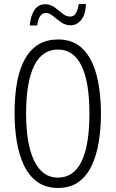

<svg xmlns="http://www.w3.org/2000/svg" viewBox="-20 -985 571 949"><path d="M479 -424Q479 -349 468 -282.5Q457 -216 432.5 -165Q408 -114 367.5 -85Q327 -56 267 -56Q206 -56 164.5 -86Q123 -116 98.5 -167.5Q74 -219 63 -285.5Q52 -352 52 -425Q52 -608 106.5 -699Q161 -790 267 -790Q344 -790 390.5 -742Q437 -694 458 -611Q479 -528 479 -424ZM109 -424Q109 -271 149.5 -189Q190 -107 266 -107Q344 -107 383 -187Q422 -267 422 -424Q422 -579 383 -659.5Q344 -740 267 -740Q187 -740 148 -658.5Q109 -577 109 -424ZM127 -859Q131 -906 150 -935Q169 -964 203 -964Q229 -964 249.5 -949Q270 -934 288.5 -918.5Q307 -903 327 -903Q345 -903 355 -919.5Q365 -936 369 -965H405Q403 -913 381.5 -886.5Q360 -860 329 -860Q303 -860 282 -875Q261 -890 242.5 -905.5Q224 -921 206 -921Q190 -921 178.5 -905.5Q167 -890 164 -859Z"/></svg>

Font: Noto Sans Malayalam UI ExtraCondensed Light
Style: Regular
Weight: 300
Width: 2
Designer: Jelle Bosma - Monotype Design Team
Foundry: Monotype Imaging Inc.
Version: Version 2.104; ttfautohint (v1.8.4.7-5d5b)